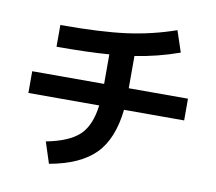

<svg xmlns="http://www.w3.org/2000/svg" viewBox="-88 -884 1176 1044"><g transform="rotate(10 500.0 -361.5)"><path d="M70 -303V-423H467V-586Q346 -577 177 -577V-697Q399 -697 538.5 -715.5Q678 -734 809 -780L848 -663Q728 -620 603 -601V-423H930V-303H598Q580 -139 497.5 -56Q415 27 247 57L209 -60Q334 -84 390.5 -137Q447 -190 461 -303Z"/></g></svg>

Font: Mplus 1p Bold
Style: Bold
Weight: 700
Version: Version 1.061